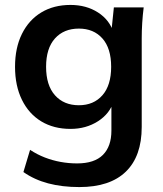

<svg xmlns="http://www.w3.org/2000/svg" viewBox="-20 -535 662 779"><path d="M302 224Q232 224 175.5 209Q119 194 75 163L102 73Q131 92 162 104Q193 116 226 122Q259 128 293 128Q363 128 397.5 93.5Q432 59 432 -5V-126H442Q426 -74 377.5 -43Q329 -12 266 -12Q198 -12 147.5 -42.5Q97 -73 69 -130Q41 -187 41 -264Q41 -341 69 -397.5Q97 -454 147.5 -484.5Q198 -515 266 -515Q330 -515 377.5 -484.5Q425 -454 441 -402L432 -408L442 -505H563Q559 -474 557 -442Q555 -410 555 -379V-20Q555 99 490.5 161.5Q426 224 302 224ZM300 -108Q360 -108 395.5 -148.5Q431 -189 431 -264Q431 -339 395.5 -379Q360 -419 300 -419Q239 -419 203 -379Q167 -339 167 -264Q167 -189 203 -148.5Q239 -108 300 -108Z"/></svg>

Font: Mulish ExtraLight
Style: Bold
Weight: 700
Version: Version 3.603